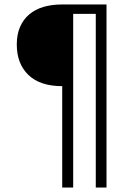

<svg xmlns="http://www.w3.org/2000/svg" viewBox="-20 -658 566 858"><path d="M408 180V-596H307V180H258V-273Q159 -273 107 -323Q55 -373 55 -459Q55 -504 69.5 -537.5Q84 -571 110.5 -593.5Q137 -616 174 -627Q211 -638 256 -638H456V180Z"/></svg>

Font: Ek Mukta ExtraLight
Style: Regular
Weight: 275
Designer: Girish Dalvi and Yashodeep Gholap
Foundry: Ek Type
Version: Version 2.538;PS 1.002;hotconv 16.6.51;makeotf.lib2.5.65220;